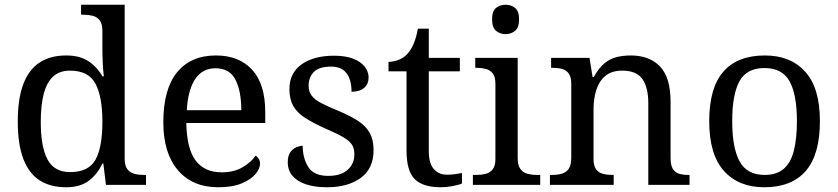

<svg xmlns="http://www.w3.org/2000/svg" viewBox="-20 -780 3534 810"><path d="M259 10Q193 10 147.5 -19Q102 -48 78.5 -109.5Q55 -171 55 -267Q55 -364 78.5 -425.5Q102 -487 147.5 -516.5Q193 -546 259 -546Q317 -546 353.5 -521.5Q390 -497 412 -458H418Q415 -483 413.5 -513.5Q412 -544 412 -568V-650Q412 -680 400.5 -694.5Q389 -709 370.5 -713.5Q352 -718 330 -718H322V-760H506V-110Q506 -81 517.5 -66Q529 -51 547.5 -46.5Q566 -42 588 -42H596V0H427L416 -90H412Q390 -44 354 -17Q318 10 259 10ZM276 -54Q354 -54 383 -106.5Q412 -159 412 -267Q412 -371 383 -426.5Q354 -482 275 -482Q231 -482 204 -457Q177 -432 164.5 -384Q152 -336 152 -266Q152 -160 180.5 -107Q209 -54 276 -54Z M901 10Q792 10 730.5 -62Q669 -134 669 -264Q669 -404 727 -475Q785 -546 891 -546Q988 -546 1043.5 -486Q1099 -426 1099 -307V-261H766Q768 -152 805.5 -102.5Q843 -53 915 -53Q967 -53 1003.5 -74.5Q1040 -96 1058 -123Q1065 -120 1071 -111Q1077 -102 1077 -89Q1077 -69 1058 -46Q1039 -23 1000 -6.5Q961 10 901 10ZM998 -315Q998 -395 973.5 -443.5Q949 -492 889 -492Q834 -492 803.5 -446.5Q773 -401 768 -315Z M1359 10Q1309 10 1272 -2Q1235 -14 1214.5 -37.5Q1194 -61 1194 -96Q1194 -123 1205 -138Q1216 -153 1230.5 -159Q1245 -165 1257 -165Q1257 -113 1280.5 -75.5Q1304 -38 1365 -38Q1418 -38 1446.5 -63.5Q1475 -89 1475 -129Q1475 -154 1464.5 -170Q1454 -186 1427.5 -201.5Q1401 -217 1352 -238Q1301 -261 1267.5 -282.5Q1234 -304 1217.5 -332.5Q1201 -361 1201 -404Q1201 -472 1252.5 -508.5Q1304 -545 1389 -545Q1437 -545 1469.5 -532.5Q1502 -520 1518.5 -499Q1535 -478 1535 -453Q1535 -426 1516.5 -409.5Q1498 -393 1463 -393Q1463 -443 1442 -471Q1421 -499 1377 -499Q1326 -499 1304 -476.5Q1282 -454 1282 -419Q1282 -394 1294.5 -377Q1307 -360 1334.5 -345.5Q1362 -331 1406 -313Q1459 -291 1492 -269Q1525 -247 1540.5 -218Q1556 -189 1556 -147Q1556 -69 1502 -29.5Q1448 10 1359 10Z M1840 10Q1764 10 1729.5 -24.5Q1695 -59 1695 -145V-479H1619V-519Q1637 -519 1659 -526.5Q1681 -534 1697 -551Q1714 -569 1725 -595Q1736 -621 1743 -659H1789V-536H1920V-479H1789V-142Q1789 -91 1810 -67Q1831 -43 1865 -43Q1883 -43 1898 -45Q1913 -47 1929 -50V-6Q1916 0 1890 5Q1864 10 1840 10Z M1975 0V-42H1988Q2010 -42 2028.5 -46.5Q2047 -51 2058.5 -65.5Q2070 -80 2070 -109V-426Q2070 -456 2058.5 -470.5Q2047 -485 2028.5 -489.5Q2010 -494 1988 -494H1985V-536H2164V-114Q2164 -83 2175 -67.5Q2186 -52 2205 -47Q2224 -42 2246 -42H2259V0ZM2113 -636Q2089 -636 2072.5 -650Q2056 -664 2056 -698Q2056 -733 2072.5 -746.5Q2089 -760 2113 -760Q2136 -760 2153 -746.5Q2170 -733 2170 -698Q2170 -664 2153 -650Q2136 -636 2113 -636Z M2300 0V-42H2308Q2331 -42 2349.5 -47Q2368 -52 2379 -67.5Q2390 -83 2390 -114V-426Q2390 -456 2379 -470.5Q2368 -485 2350 -489.5Q2332 -494 2310 -494H2305V-536H2467L2480 -455H2485Q2506 -493 2529.5 -512.5Q2553 -532 2581 -539Q2609 -546 2641 -546Q2720 -546 2764.5 -499.5Q2809 -453 2809 -350V-114Q2809 -83 2818.5 -67.5Q2828 -52 2845 -47Q2862 -42 2884 -42H2889V0H2715V-345Q2715 -410 2690.5 -446Q2666 -482 2605 -482Q2560 -482 2533.5 -459.5Q2507 -437 2495.5 -400Q2484 -363 2484 -320V-109Q2484 -80 2495 -65.5Q2506 -51 2524 -46.5Q2542 -42 2564 -42H2569V0Z M3204 10Q3096 10 3034 -59Q2972 -128 2972 -269Q2972 -409 3031.5 -477.5Q3091 -546 3207 -546Q3315 -546 3377 -477.5Q3439 -409 3439 -269Q3439 -128 3379.5 -59Q3320 10 3204 10ZM3206 -42Q3256 -42 3286 -67.5Q3316 -93 3329 -144Q3342 -195 3342 -269Q3342 -381 3311 -437Q3280 -493 3205 -493Q3130 -493 3099.5 -437Q3069 -381 3069 -269Q3069 -157 3100 -99.5Q3131 -42 3206 -42Z"/></svg>

Font: Noto Serif Georgian
Style: Regular
Weight: 400
Designer: Monotype Design Team, Akaki Razmadze
Foundry: Google LLC
Version: Version 2.002